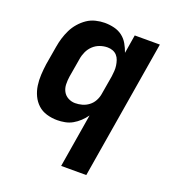

<svg xmlns="http://www.w3.org/2000/svg" viewBox="-135 -634 869 955"><g transform="rotate(20 300.0 -156.5)"><path d="M296 215 343 -69Q330 -51 314 -36Q298 -21 279.5 -10.5Q261 0 240 4Q219 8 199 8Q170 8 143 0Q116 -8 96.5 -26Q77 -44 65.5 -68.5Q54 -93 50 -120.5Q46 -148 47.5 -176.5Q49 -205 53 -234L70 -334Q74 -358 81 -381Q88 -404 99 -426.5Q110 -449 127 -468.5Q144 -488 164.5 -502Q185 -516 209.5 -522Q234 -528 257 -528Q283 -528 307.5 -522Q332 -516 351 -501.5Q370 -487 382 -466Q394 -445 402 -422L418 -520H551L429 215ZM254 -102Q272 -102 290.5 -107Q309 -112 325 -124Q341 -136 350.5 -153.5Q360 -171 363 -189L380 -289Q382 -304 383 -318.5Q384 -333 382 -347Q380 -361 375.5 -374.5Q371 -388 362 -398Q353 -408 340 -413Q327 -418 312 -418Q292 -418 272 -411Q252 -404 236.5 -389.5Q221 -375 212 -355.5Q203 -336 200 -316L183 -216Q180 -196 180.5 -175.5Q181 -155 190 -138Q199 -121 216.5 -111.5Q234 -102 254 -102Z"/></g></svg>

Font: Iosevka Aile Extrabold Oblique
Style: Regular
Weight: 800
Italic angle: -9°
Designer: Belleve Invis
Foundry: Belleve Invis
Version: Version 31.1.0; ttfautohint (v1.8.4)